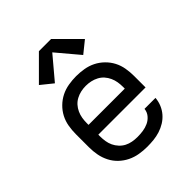

<svg xmlns="http://www.w3.org/2000/svg" viewBox="-213 -891 1026 1026"><g transform="rotate(-45 300.0 -377.5)"><path d="M302 8Q273 8 243.5 3Q214 -2 187.5 -15Q161 -28 139.5 -48.5Q118 -69 104.5 -95.5Q91 -122 85.5 -151Q80 -180 80 -210V-310Q80 -339 85 -368.5Q90 -398 103.5 -424Q117 -450 138.5 -471Q160 -492 186 -505Q212 -518 241.5 -523Q271 -528 300 -528Q329 -528 358.5 -523Q388 -518 414 -505Q440 -492 461.5 -471Q483 -450 496.5 -424Q510 -398 515 -368.5Q520 -339 520 -310V-223H163V-210Q163 -191 166 -172Q169 -153 177 -136Q185 -119 198.5 -104.5Q212 -90 228.5 -81.5Q245 -73 264 -69.5Q283 -66 302 -66Q324 -66 345 -69Q366 -72 385.5 -81Q405 -90 419 -107Q433 -124 435 -146H518Q516 -121 506.5 -98Q497 -75 481 -56.5Q465 -38 444 -25Q423 -12 399.5 -4.5Q376 3 351.5 5.5Q327 8 302 8ZM163 -297H437V-310Q437 -329 434 -347.5Q431 -366 423 -383.5Q415 -401 402.5 -415Q390 -429 373 -438Q356 -447 337.5 -451Q319 -455 300 -455Q281 -455 262.5 -451Q244 -447 227 -438Q210 -429 197.5 -415Q185 -401 177 -383.5Q169 -366 166 -347.5Q163 -329 163 -310ZM407 -581 300 -708 193 -581 126 -635 254 -763H346L474 -635Z"/></g></svg>

Font: Iosevka Meiseki Sans
Style: Regular
Weight: 400
Monospace: yes
Designer: Belleve Invis
Foundry: Belleve Invis
Version: Version 11.2.6; ttfautohint (v1.8.4)